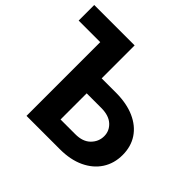

<svg xmlns="http://www.w3.org/2000/svg" viewBox="-179 -917 1106 1106"><g transform="rotate(45 374.0 -364.0)"><path d="M-3.9 -600.6V-727.5H325.2V-459H443.8Q529.8 -458.5 592.5 -430.7Q655.3 -402.8 689.2 -352.1Q723.1 -301.3 723.1 -232.4Q723.1 -163.6 689.2 -111.3Q655.3 -59.1 592.5 -29.5Q529.8 0 443.8 0H171.9V-600.6ZM443.8 -124Q505.4 -123.5 538.3 -156.2Q571.3 -189 571.3 -233.9Q571.3 -277.3 538.3 -307.1Q505.4 -336.9 443.8 -336.9H325.2V-124Z"/></g></svg>

Font: Inter Tight
Style: Bold
Weight: 700
Designer: Rasmus Andersson
Foundry: rsms
Version: Version 3.004; ttfautohint (v1.8.4.7-5d5b)